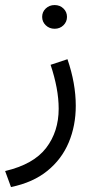

<svg xmlns="http://www.w3.org/2000/svg" viewBox="-20 -486 375 767"><path d="M148.4 -418.5Q148.4 -438.5 162.8 -452.1Q177.2 -465.8 198.2 -465.8Q219.2 -465.8 233.4 -452.1Q247.6 -438.5 247.6 -418.5Q247.6 -398.9 233.4 -385Q219.2 -371.1 198.2 -371.1Q177.2 -371.1 162.8 -385Q148.4 -398.9 148.4 -418.5ZM23.9 261.2 0.5 197.3Q114.3 170.4 164.3 105Q214.4 39.6 214.4 -51.8Q214.4 -92.3 206.1 -136.2Q197.8 -180.2 182.1 -227.1L249.5 -249.5Q282.7 -152.8 282.7 -63.5Q282.7 16.1 254.6 83Q226.6 149.9 169.2 196.5Q111.8 243.2 23.9 261.2Z"/></svg>

Font: Vazirmatn RD UI Light
Style: Regular
Weight: 300
Designer: Saber Rastikerdar
Foundry: Saber Rastikerdar
Version: Version 33.003